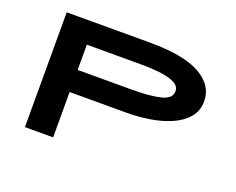

<svg xmlns="http://www.w3.org/2000/svg" viewBox="-102 -801 1204 979"><g transform="rotate(20 500.0 -311.5)"><path d="M108 0V-623H558Q744 -623 833 -572.5Q922 -522 922 -436Q922 -384 891 -347.5Q860 -311 808.5 -288.5Q757 -266 694.5 -256Q632 -246 568 -246H261V0ZM261 -366H552Q653 -366 710 -380Q767 -394 767 -434Q767 -460 740 -475Q713 -490 665 -496.5Q617 -503 554 -503H261Z"/></g></svg>

Font: Inconsolata UltraExpanded Black
Style: Regular
Weight: 900
Width: 9
Monospace: yes
Designer: Raph Levien, Cyreal, Brenton Simpson
Foundry: Raph Levien, Cyreal, Google
Version: Version 3.001; ttfautohint (v1.8.2.53-6de2)